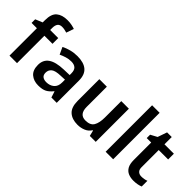

<svg xmlns="http://www.w3.org/2000/svg" viewBox="32 -1487 2220 2220"><g transform="rotate(45 1142.0 -377.5)"><path d="M360 -448H228V0H105V-448H18V-507L105 -543V-579Q105 -683 154.5 -724Q204 -765 290 -765Q328 -765 360 -758.5Q392 -752 413 -744L381 -652Q364 -657 343.5 -661.5Q323 -666 300 -666Q263 -666 245.5 -643Q228 -620 228 -576V-542H360Z M665 -552Q770 -552 823.5 -506Q877 -460 877 -364V0H790L766 -75H762Q727 -31 688.5 -10.5Q650 10 582 10Q509 10 461 -30.5Q413 -71 413 -157Q413 -241 474.5 -283.5Q536 -326 662 -330L756 -333V-360Q756 -413 730.5 -435.5Q705 -458 660 -458Q619 -458 581 -446.5Q543 -435 507 -418L467 -504Q507 -525 558.5 -538.5Q610 -552 665 -552ZM688 -254Q604 -252 571.5 -226Q539 -200 539 -156Q539 -117 562 -100Q585 -83 622 -83Q679 -83 717 -115Q755 -147 755 -211V-257Z M1515 -542V0H1418L1401 -70H1395Q1369 -28 1323 -9Q1277 10 1226 10Q1135 10 1083.5 -37Q1032 -84 1032 -188V-542H1155V-212Q1155 -90 1256 -90Q1334 -90 1362.5 -138Q1391 -186 1391 -275V-542Z M1800 0H1677V-760H1800Z M2170 -89Q2193 -89 2215.5 -93Q2238 -97 2256 -104V-11Q2236 -2 2205 4Q2174 10 2139 10Q2093 10 2055.5 -5.5Q2018 -21 1996 -58.5Q1974 -96 1974 -165V-448H1901V-503L1981 -546L2021 -661H2097V-542H2251V-448H2097V-166Q2097 -127 2117.5 -108Q2138 -89 2170 -89Z"/></g></svg>

Font: Noto Sans New Tai Lue Semibold
Style: Regular
Weight: 400
Designer: Monotype Design Team
Foundry: Monotype Imaging Inc.
Version: Version 2.004; ttfautohint (v1.8.4.7-5d5b)